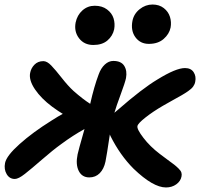

<svg xmlns="http://www.w3.org/2000/svg" viewBox="-25 -761 876 841"><path d="M627 -568.8Q589.4 -568.8 568.1 -597.9Q546.9 -627 555.2 -669.9Q561.5 -700.7 586.9 -720.9Q612.3 -741.2 643.1 -741.2Q672.4 -741.2 692.4 -725.6Q712.4 -710 719.5 -687Q726.6 -664.1 722.2 -640.1Q716.3 -611.8 691.7 -590.3Q667 -568.8 627 -568.8ZM383.8 -564Q343.8 -564 321.3 -593.3Q298.8 -622.6 306.2 -662.1Q313 -694.8 335.9 -715.3Q358.9 -735.8 390.1 -735.8Q422.4 -735.8 443.8 -719.7Q465.3 -703.6 472.4 -680.7Q479.5 -657.7 475.1 -632.8Q468.8 -603.5 445.6 -583.7Q422.4 -564 383.8 -564ZM40 22.9Q16.6 22.9 4.2 1.7Q-8.3 -19.5 -2.9 -46.9Q3.4 -78.6 61 -130.1Q118.7 -181.6 199.2 -231.9Q231.9 -252.9 250 -262.2Q231.9 -272.9 203.1 -293.9Q155.3 -329.6 128.2 -369.6Q101.1 -409.7 106.9 -440.9Q110.8 -462.4 126 -477.8Q141.1 -493.2 165 -493.2Q181.2 -493.2 199.5 -474.1Q217.8 -455.1 245.4 -419.9Q272.9 -384.8 296.9 -362.8Q338.4 -326.2 370.1 -306.2Q387.2 -382.3 407.2 -435.1Q417 -462.4 434.1 -478.3Q451.2 -494.1 471.2 -494.1Q505.9 -494.1 519.3 -472.4Q532.7 -450.7 526.9 -418.9Q522.9 -399.4 503.4 -346.9Q483.9 -294.4 476.1 -267.1Q478.5 -269 483.6 -273.4Q488.8 -277.8 491.2 -279.8Q597.7 -373 665 -413.1Q745.6 -462.9 785.2 -462.9Q811.5 -462.9 823.2 -444.8Q835 -426.8 830.1 -402.8Q828.1 -391.6 821 -381.8Q814 -372.1 799.1 -361.8Q784.2 -351.6 771 -344Q757.8 -336.4 732.2 -322.3Q706.5 -308.1 689 -297.9Q644.5 -272 611.8 -246.1Q579.1 -220.2 577.1 -209Q573.7 -195.8 603 -157.5Q632.3 -119.1 674.8 -86.9Q688.5 -76.2 709 -61.3Q729.5 -46.4 738.3 -39.6Q747.1 -32.7 757.1 -22.9Q767.1 -13.2 769.5 -5.1Q772 2.9 770 12.2Q766.1 32.7 747.1 46.4Q728 60.1 702.1 60.1Q645.5 60.1 560.1 -22Q501 -81.1 459 -165Q458.5 -166 457.5 -168.5Q456.5 -170.9 456.1 -171.9Q442.4 -79.6 437 -53.2Q430.2 -21 411.9 -2.4Q393.6 16.1 366.2 16.1Q334 16.1 319.8 -12.5Q305.7 -41 314.9 -85Q316.9 -96.7 345.2 -195.8Q295.4 -168.5 243.2 -129.9Q206.5 -103.5 159.4 -62.5Q112.3 -21.5 84 0.7Q55.7 22.9 40 22.9Z"/></svg>

Font: Shantell Sans Irregular Bouncy
Style: Italic
Weight: 600
Italic angle: -11.31°
Designer: Stephen Nixon, Anya Danilova, Shantell Martin
Foundry: Arrow Type
Version: Version 1.006;[9816181b4]